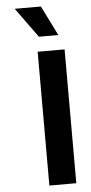

<svg xmlns="http://www.w3.org/2000/svg" viewBox="-65 -1036 507 1072"><g transform="rotate(-5 189.0 -500.0)"><path d="M60.1 -1000H207L290 -833H181.2ZM167 -750H317.9V0H167Z"/></g></svg>

Font: Oakes Grotesk Bold
Style: Regular
Weight: 700
Designer: Samuel Oakes
Foundry: Samuel Oakes
Version: Version 1.000;PS 001.000;hotconv 1.0.88;makeotf.lib2.5.64775